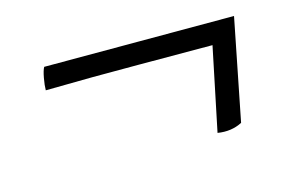

<svg xmlns="http://www.w3.org/2000/svg" viewBox="-46 -440 643 424"><g transform="rotate(-15 275.0 -227.5)"><path d="M408 -108 453 -325 482 -298Q377 -298 277 -298.5Q177 -299 66 -297Q66 -308 69 -324.5Q72 -341 76 -348H510L464 -116Q439 -103 408 -108Z"/></g></svg>

Font: Vollkorn
Style: Italic
Weight: 400
Italic angle: -11°
Designer: Friedrich Althausen
Foundry: Friedrich Althausen
Version: Version 5.001